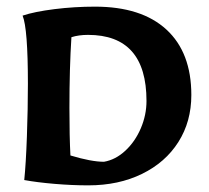

<svg xmlns="http://www.w3.org/2000/svg" viewBox="-20 -552 628 578"><path d="M53 -10Q58 -58 61 -141.5Q64 -225 64 -300Q64 -466 48 -505Q84 -517 144 -524.5Q204 -532 266 -532Q406 -532 481 -463Q556 -394 556 -266Q556 -186 517 -124.5Q478 -63 407.5 -28.5Q337 6 246 6Q197 6 144 1.5Q91 -3 53 -10ZM421 -248Q421 -447 245 -447Q217 -447 195 -440Q189 -347 189 -227Q189 -140 192 -84Q255 -65 293 -65Q328 -71 357.5 -98.5Q387 -126 404 -166Q421 -206 421 -248Z"/></svg>

Font: Mirza
Style: Bold
Weight: 700
Designer: Arabic design by Kourosh Beigpour, Latin design by Eduardo Tunni, engineering by Lasse Fister
Version: Version 1.0010g